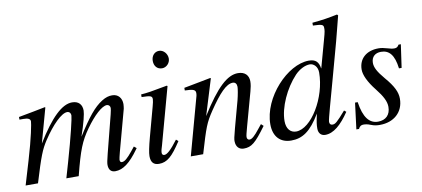

<svg xmlns="http://www.w3.org/2000/svg" viewBox="-65 -908 2520 1147"><g transform="rotate(-10 1194.5 -335.0)"><path d="M704 -105 689 -117 668 -91C638 -54 620 -38 603 -38C595 -38 591 -43 591 -54C591 -58 595 -76 601 -99L669 -350C670 -355 672 -371 672 -378C672 -414 651 -441 614 -441C594 -441 575 -436 551 -421C502 -390 461 -340 391 -229C418 -306 431 -362 431 -381C431 -417 411 -441 371 -441C310 -441 240 -375 151 -230L209 -439L206 -441C151 -430 126 -425 44 -410V-394H69C96 -394 110 -387 110 -372C110 -360 95 -277 55 -144L12 0H87C135 -158 149 -194 183 -246C239 -331 298 -389 332 -389C345 -389 354 -380 354 -364C354 -351 330 -245 286 -93L259 0H334C373 -154 393 -203 442 -272C492 -342 543 -389 573 -389C584 -389 593 -380 593 -368C593 -363 591 -350 586 -330L528 -103C518 -64 515 -47 515 -37C515 -7 529 9 555 9C602 9 646 -24 699 -98Z M986 -599C986 -628 963 -654 936 -654C909 -654 889 -632 889 -601C889 -569 908 -548 937 -548C963 -548 986 -571 986 -599ZM944 -114C901 -57 877 -36 860 -36C852 -36 846 -41 846 -51C846 -65 851 -78 856 -95L950 -438L946 -441C845 -422 825 -419 786 -416V-400C840 -399 850 -396 850 -376C850 -368 846 -350 841 -332L793 -155C778 -99 771 -64 771 -44C771 -7 787 11 820 11C870 11 902 -19 957 -103Z M1460 -117C1453 -108 1446 -99 1439 -91C1410 -54 1392 -38 1378 -38C1366 -38 1362 -47 1362 -56C1362 -64 1366 -81 1376 -117L1432 -320C1438 -341 1442 -362 1442 -380C1442 -416 1420 -441 1377 -441C1313 -441 1246 -381 1146 -221L1213 -439L1209 -441C1156 -430 1128 -426 1047 -410V-394C1098 -393 1112 -387 1112 -367C1112 -361 1111 -355 1110 -350L1014 0H1089C1136 -158 1144 -181 1189 -248C1252 -341 1297 -390 1337 -390C1352 -390 1361 -379 1361 -361C1361 -349 1355 -313 1347 -282L1303 -120C1289 -68 1287 -55 1287 -45C1287 -7 1309 9 1334 9C1381 9 1406 -11 1474 -104Z M2021 -683C1968 -672 1932 -666 1868 -660V-643C1923 -641 1932 -638 1932 -617C1932 -603 1933 -599 1918 -546L1873 -383H1872C1866 -422 1849 -441 1807 -441C1677 -441 1515 -268 1515 -106C1515 -30 1557 11 1622 11C1690 11 1741 -22 1800 -121C1789 -71 1787 -55 1787 -32C1787 -5 1802 13 1828 13C1878 13 1926 -28 1975 -101L1963 -111C1909 -49 1898 -40 1881 -40C1868 -40 1863 -48 1863 -60C1863 -76 1897 -192 1928 -306L1988 -525C2002 -577 2011 -616 2027 -677ZM1856 -361C1856 -209 1752 -37 1660 -37C1625 -37 1602 -64 1602 -110C1602 -193 1652 -302 1718 -372C1746 -401 1781 -418 1809 -418C1832 -418 1856 -397 1856 -361Z M2366 -442H2352C2344 -428 2337 -424 2322 -424C2314 -424 2305 -425 2286 -431C2261 -438 2247 -441 2230 -441C2156 -441 2109 -399 2109 -333C2109 -301 2129 -256 2172 -202C2211 -153 2228 -119 2228 -87C2228 -38 2199 -10 2152 -10C2100 -10 2066 -51 2052 -146H2036L2016 13H2032C2039 -3 2050 -8 2061 -8C2072 -8 2086 -7 2105 1C2128 10 2143 11 2160 11C2243 11 2304 -40 2304 -123C2304 -162 2286 -201 2236 -259C2197 -305 2182 -334 2182 -361C2182 -398 2206 -418 2241 -418C2290 -418 2320 -385 2330 -302H2346Z"/></g></svg>

Font: XITS
Style: Italic
Weight: 400
Italic angle: -16.33°
Designer: MicroPress Inc., with final additions and corrections provided by Coen Hoffman, Elsevier (retired)
Version: Version 1.107